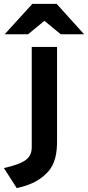

<svg xmlns="http://www.w3.org/2000/svg" viewBox="-87 -752 452 986"><path d="M225 -576H345L204 -732H79L-63 -576H57L141 -645ZM-1 214C48 203 108 185 156 134C198 90 206 31 206 -28V-511H76V4C76 62 39 87 -67 111Z"/></svg>

Font: Overpass ExtraBold
Style: Regular
Weight: 800
Designer: Delve Withrington, Thomas Jockin
Foundry: Delve Fonts
Version: Version 3.000;DELV;Overpass